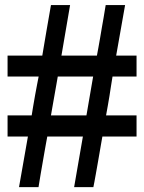

<svg xmlns="http://www.w3.org/2000/svg" viewBox="-20 -726 577 769"><path d="M353 -419.4H211.4Q209.5 -408.7 205.6 -386.2Q201.7 -363.8 197.3 -339.1Q192.9 -314.5 189.2 -293.2Q185.5 -272 184.1 -263.7H326.2ZM526.9 -179.2H390.1Q387.7 -165.5 384.5 -147.5Q381.3 -129.4 377.9 -109.1Q374.5 -88.9 370.8 -68.4Q367.2 -47.9 364 -30Q360.8 -12.2 358.2 2Q355.5 16.1 354 23.4H276.9L312 -179.2H169.4Q167 -167 163.8 -148.9Q160.6 -130.9 157 -110.4Q153.3 -89.8 149.7 -68.4Q146 -46.9 142.8 -28.6Q139.6 -10.3 137.5 3.7Q135.3 17.6 134.3 23.4H56.2L91.8 -179.2H10.3V-263.7H106.9Q108.9 -276.4 112.5 -298.3Q116.2 -320.3 120.4 -343.8Q124.5 -367.2 128.7 -388.2Q132.8 -409.2 134.8 -419.4H10.3V-503.4H149.4Q152.3 -520.5 156.7 -546.6Q161.1 -572.8 166 -601.6Q170.9 -630.4 175.8 -658Q180.7 -685.5 184.1 -705.6H260.7L226.1 -503.4H368.2Q370.6 -516.1 374 -534.7Q377.4 -553.2 380.9 -573.7Q384.3 -594.2 387.9 -615.2Q391.6 -636.2 394.8 -654.5Q397.9 -672.9 400.1 -686.5Q402.3 -700.2 403.3 -705.6H481L445.3 -503.4H526.9V-419.4H430.7Q427.2 -398.4 424.3 -379.6Q421.4 -360.8 418.5 -342Q415.5 -323.2 412.1 -304.2Q408.7 -285.2 404.8 -263.7H526.9Z"/></svg>

Font: XB Niloofar
Style: Bold
Weight: 700
Designer: Behnam
Foundry: Irmug
Version: Version 7.201 2008